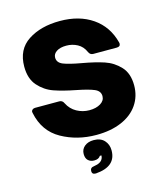

<svg xmlns="http://www.w3.org/2000/svg" viewBox="-115 -666 817 949"><g transform="rotate(-15 294.0 -192.0)"><path d="M33 -174 32 -180Q32 -187 37.5 -191.5Q43 -196 51 -196H175Q191 -196 198 -180Q214 -148 244 -131.5Q274 -115 308 -115Q343 -115 365.5 -129Q388 -143 388 -166Q388 -192 360 -204Q332 -216 271 -228Q204 -241 160 -256.5Q116 -272 84 -308Q52 -344 52 -406Q52 -494 117 -536.5Q182 -579 280 -579Q379 -579 446.5 -532.5Q514 -486 536 -401L537 -395Q537 -379 518 -379H398Q382 -379 375 -395Q362 -425 336 -439Q310 -453 279 -453Q248 -453 229.5 -441Q211 -429 211 -410Q211 -384 239.5 -372.5Q268 -361 330 -350Q398 -338 443 -323Q488 -308 520.5 -273Q553 -238 553 -177Q553 -121 523.5 -78Q494 -35 439 -11.5Q384 12 310 12Q212 12 132.5 -32.5Q53 -77 33 -174ZM256 195Q238 195 238 178Q238 160 258 158Q295 153 304 131Q307 125 307 116H299Q290 131 267 131Q248 131 236 120Q224 109 224 87Q224 63 242 48Q260 33 289 33Q324 33 343 53.5Q362 74 362 105Q362 187 259 195Z"/></g></svg>

Font: Open Sauce Two Black
Style: Regular
Weight: 900
Designer: Alfredo Marco Pradil
Foundry: Creative Sauce Fz LLC
Version: Version 1.477